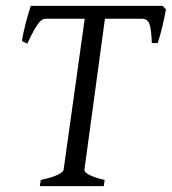

<svg xmlns="http://www.w3.org/2000/svg" viewBox="-20 -635 586 655"><path d="M337 -21C284 -33 268 -47 268 -55C268 -55 268 -56 268 -56L338 -571H464C490 -571 495 -552 498 -488H518C529 -520 541 -572 546 -603L535 -615H85C74 -582 60 -531 55 -495L73 -486C108 -561 121 -571 136 -571H269L197 -56C196 -47 175 -33 119 -21L116 0H334Z"/></svg>

Font: Oxford Ugaritic Clay
Style: Regular
Weight: 400
Designer: Jacob Thomas
Foundry: Bengal Creative Media Limited
Version: Version 1.000